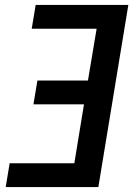

<svg xmlns="http://www.w3.org/2000/svg" viewBox="-20 -755 540 775"><path d="M3 0 19 -96H280L319 -334H115L131 -430H335L370 -639H108L124 -735H498L377 0Z"/></svg>

Font: Iosevka SS04 Oblique
Style: Bold
Weight: 700
Italic angle: -9°
Monospace: yes
Designer: Belleve Invis
Foundry: Belleve Invis
Version: Version 19.0.0; ttfautohint (v1.8.4)